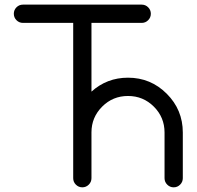

<svg xmlns="http://www.w3.org/2000/svg" viewBox="-20 -801 841 821"><path d="M683.6 -234.4Q683.6 -299.3 637.9 -345Q592.3 -390.6 527.3 -390.6Q462.4 -390.6 417 -345.2Q371.1 -299.3 371.1 -234.9V-39.1Q371.1 -22.9 359.6 -11.5Q348.1 0 332 0Q315.9 0 304.4 -11.5Q293 -22.9 293 -39.1V-703.1H78.1Q62 -703.1 50.5 -714.6Q39.1 -726.1 39.1 -742.2Q39.1 -758.3 50.5 -769.8Q62 -781.2 78.1 -781.2H585.9Q602.1 -781.2 613.5 -769.8Q625 -758.3 625 -742.2Q625 -726.1 613.5 -714.6Q602.1 -703.1 585.9 -703.1H371.1V-409.2Q437 -468.8 527.3 -468.8Q624.5 -468.8 693.1 -400.1Q761.7 -331.5 761.7 -234.4V-39.1Q761.7 -22.9 750.2 -11.5Q738.8 0 722.7 0Q706.5 0 695.1 -11.5Q683.6 -22.9 683.6 -39.1Z"/></svg>

Font: Comfortaa
Style: Regular
Weight: 400
Designer: Johan Aakerlund - aajohan
Foundry: Johan Aakerlund
Version: Version 2.004 2013